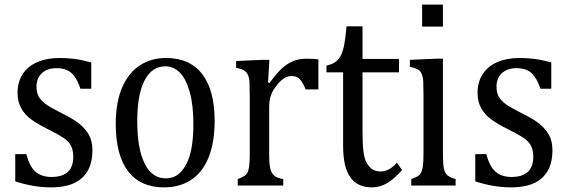

<svg xmlns="http://www.w3.org/2000/svg" viewBox="-20 -803 2461 831"><path d="M375 -419H328Q317 -452 302.5 -472Q288 -492 269 -500Q250 -508 224 -508Q185 -508 161.5 -486.5Q138 -465 138 -428Q138 -402 147.5 -385Q157 -368 176.5 -353.5Q196 -339 245 -314Q295 -290 322 -268.5Q349 -247 364.5 -220Q380 -193 380 -153Q380 -109 367 -78.5Q354 -48 330 -28.5Q306 -9 273 -0.5Q240 8 201 8Q160 8 121.5 1Q83 -6 46 -18V-136H94Q107 -84 133 -60.5Q159 -37 204 -37Q222 -37 238.5 -41Q255 -45 268.5 -55Q282 -65 289.5 -82Q297 -99 297 -124Q297 -153 287.5 -171.5Q278 -190 257.5 -204.5Q237 -219 185 -245Q141 -267 114 -287Q87 -307 71.5 -335Q56 -363 56 -401Q56 -448 78 -482Q100 -516 141 -534Q182 -552 237 -552Q269 -552 299 -548.5Q329 -545 375 -533Z M690 8Q588 8 534.5 -61.5Q481 -131 481 -267Q481 -361 509 -425Q537 -489 586 -520.5Q635 -552 698 -552Q802 -552 855.5 -482Q909 -412 909 -280Q909 -186 882.5 -121Q856 -56 806.5 -24Q757 8 690 8ZM574 -279Q574 -160 606 -95.5Q638 -31 697 -31Q730 -31 753 -50Q776 -69 790.5 -101Q805 -133 811 -175Q817 -217 817 -264Q817 -349 801 -405.5Q785 -462 758 -489Q731 -516 696 -516Q637 -516 605.5 -454.5Q574 -393 574 -279Z M1140 -446 1147 -444Q1174 -482 1197 -504Q1220 -526 1246.5 -537.5Q1273 -549 1307 -549Q1335 -549 1358 -546V-416H1303Q1291 -446 1278 -460Q1265 -474 1242 -474Q1224 -474 1207 -462.5Q1190 -451 1173.5 -428.5Q1157 -406 1151 -385.5Q1145 -365 1145 -339V-141Q1145 -90 1150.5 -70.5Q1156 -51 1168.5 -41.5Q1181 -32 1206 -28V0H1009V-28Q1027 -35 1035.5 -40Q1044 -45 1049.5 -53.5Q1055 -62 1058 -80.5Q1061 -99 1061 -140V-385Q1061 -422 1060 -444Q1059 -466 1053 -479Q1047 -492 1035.5 -498.5Q1024 -505 1002 -510V-539L1116 -544H1146Z M1393 -519Q1417 -524 1432.5 -535.5Q1448 -547 1456.5 -565.5Q1465 -584 1470 -610.5Q1475 -637 1480 -689H1549V-548H1707V-490H1549V-236Q1549 -181 1553 -148Q1557 -115 1568 -96.5Q1579 -78 1592.5 -69.5Q1606 -61 1627 -61Q1647 -61 1664 -70.5Q1681 -80 1698 -99L1720 -67Q1685 -27 1654 -9.5Q1623 8 1590 8Q1527 8 1496 -36Q1465 -80 1465 -172V-490H1393Z M1897 -783V-688H1807V-783ZM1760 -28Q1779 -35 1787.5 -40Q1796 -45 1801.5 -54Q1807 -63 1810 -81.5Q1813 -100 1813 -141V-388Q1813 -425 1812 -447.5Q1811 -470 1805 -483.5Q1799 -497 1787.5 -503Q1776 -509 1754 -514V-544L1867 -549H1897V-142Q1897 -93 1901 -74Q1905 -55 1916 -45Q1927 -35 1952 -28V0H1760Z M2366 -419H2319Q2308 -452 2293.5 -472Q2279 -492 2260 -500Q2241 -508 2215 -508Q2176 -508 2152.5 -486.5Q2129 -465 2129 -428Q2129 -402 2138.5 -385Q2148 -368 2167.5 -353.5Q2187 -339 2236 -314Q2286 -290 2313 -268.5Q2340 -247 2355.5 -220Q2371 -193 2371 -153Q2371 -109 2358 -78.5Q2345 -48 2321 -28.5Q2297 -9 2264 -0.5Q2231 8 2192 8Q2151 8 2112.5 1Q2074 -6 2037 -18V-136H2085Q2098 -84 2124 -60.5Q2150 -37 2195 -37Q2213 -37 2229.5 -41Q2246 -45 2259.5 -55Q2273 -65 2280.5 -82Q2288 -99 2288 -124Q2288 -153 2278.5 -171.5Q2269 -190 2248.5 -204.5Q2228 -219 2176 -245Q2132 -267 2105 -287Q2078 -307 2062.5 -335Q2047 -363 2047 -401Q2047 -448 2069 -482Q2091 -516 2132 -534Q2173 -552 2228 -552Q2260 -552 2290 -548.5Q2320 -545 2366 -533Z"/></svg>

Font: Myanglish
Style: Regular
Weight: 400
Designer: KyawKyaw ( MaYenGone)
Foundry: TattooFont3D
Version: Version 1.003 December 13, 2014